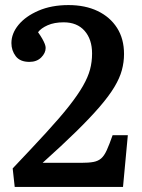

<svg xmlns="http://www.w3.org/2000/svg" viewBox="-20 -737 559 757"><path d="M38 0 30 -73Q107 -154 162 -214Q217 -274 252 -318.5Q287 -363 307 -398Q327 -433 335 -463Q343 -493 343 -526Q343 -582 313.5 -615.5Q284 -649 231 -649Q194 -649 168 -637.5Q142 -626 130 -610Q140 -596 146.5 -584.5Q153 -573 156.5 -564Q160 -555 160 -548Q160 -528 142.5 -510.5Q125 -493 96 -493Q59 -493 42 -515.5Q25 -538 25 -567Q25 -605 53 -639Q81 -673 132 -695Q183 -717 250 -717Q316 -717 365 -693.5Q414 -670 441.5 -627Q469 -584 469 -524Q469 -492 460.5 -460.5Q452 -429 431 -394Q410 -359 373 -316Q336 -273 281 -219Q226 -165 148 -95H299Q330 -95 348.5 -98.5Q367 -102 379 -112.5Q391 -123 401 -145Q411 -167 424 -204H484L465 0Z"/></svg>

Font: Literata 18pt Medium
Style: Regular
Weight: 500
Designer: Latin by Veronika Burian and Jose Scaglione. Greek by Irene Vlachou. Cyrillic by Vera Evstafieva.
Foundry: TypeTogether
Version: Version 3.103;gftools[0.9.29]